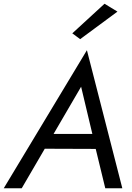

<svg xmlns="http://www.w3.org/2000/svg" viewBox="-45 -1005 705 1025"><path d="M582 -943 513 -985 341 -827 383 -796ZM-25 0H71L194 -211L466 -210L517 0H608L419 -737ZM388 -542 448 -290H241Z"/></svg>

Font: Jost
Style: Italic
Weight: 400
Italic angle: -5°
Version: Version 3.710